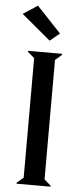

<svg xmlns="http://www.w3.org/2000/svg" viewBox="-62 -974 434 1008"><g transform="rotate(5 155.0 -470.5)"><path d="M20 -891.1 96.2 -940.9 224.1 -805.2 172.9 -763.2ZM64.9 -4.9 100.1 -35.2V-665L64.9 -694.8L65.9 -700.2H244.1L245.1 -694.8L210 -665V-35.2L245.1 -4.9L244.1 0H65.9Z"/></g></svg>

Font: Tiffany Gothic CC
Style: Regular
Weight: 400
Designer: indestructible type*
Foundry: Cowboy Collective
Version: Version 1.000